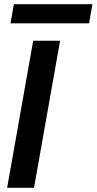

<svg xmlns="http://www.w3.org/2000/svg" viewBox="-20 -894 460 914"><path d="M14 0 138 -700H266L142 0ZM30 -783 46 -874H420L404 -783Z"/></svg>

Font: Rethink Sans
Style: Bold Italic
Weight: 700
Italic angle: -10°
Designer: The Rethink Sans project authors (Hans Thiessen). DM Sans designed by Colophon Foundry.
Foundry: Rethink Communications LLC
Version: Version 1.001